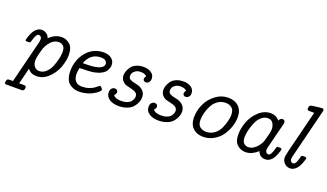

<svg xmlns="http://www.w3.org/2000/svg" viewBox="-80 -1244 3382 1987"><g transform="rotate(20 1610.5 -250.0)"><path d="M22.9 176.8Q22.9 169.9 26.9 156.5Q30.8 143.1 38.1 139.2Q42 136.2 59.1 136.2H95.2Q97.2 127.4 101.6 110.1Q106 92.8 107.9 84L213.9 -340.8Q216.8 -353 216.8 -365.2Q216.8 -385.3 205.8 -394.5Q194.8 -403.8 185.1 -403.8Q168 -403.8 156 -381.8Q144 -359.9 137 -333Q129.9 -306.2 127.9 -303.2Q124 -297.4 102.1 -296.9Q84 -296.9 78.6 -299.3Q73.2 -301.8 73.2 -309.1Q73.2 -311 76.7 -325.9Q80.1 -340.8 89.6 -364.5Q99.1 -388.2 112.1 -410.2Q125 -432.1 147.5 -448Q169.9 -463.9 195.8 -463.9Q220.7 -463.9 244.9 -450Q269 -436 280.8 -402.8Q343.8 -463.9 416 -463.9Q465.8 -463.9 505.9 -429Q545.9 -394 545.9 -315.9Q545.9 -248 518.6 -175.5Q491.2 -103 433.6 -48.6Q376 5.9 303.2 5.9Q242.2 5.9 207 -39.1L163.1 136.2H212.9Q240.7 136.2 241.2 153.8Q241.2 184.6 224.1 191.9Q219.2 193.8 209 193.8H46.9Q22.9 193.8 22.9 176.8ZM238.8 -146Q238.8 -104 259.3 -78.6Q279.8 -53.2 313 -53.2Q356 -53.2 389.4 -85.7Q422.9 -118.2 440.4 -164.6Q458 -210.9 466.6 -251.5Q475.1 -292 475.1 -318.8Q475.1 -367.7 454.1 -386.2Q433.1 -404.8 404.8 -404.8Q335.9 -404.8 286.1 -319.8Q267.1 -286.6 252.9 -227.3Q238.8 -168 238.8 -146Z M616.7 -164.1Q616.7 -288.1 690.2 -376Q763.7 -463.9 879.9 -463.9Q931.6 -463.9 965.1 -437.5Q998.5 -411.1 998.5 -368.2Q998.5 -354 994.6 -339.1Q990.7 -324.2 977.8 -302.5Q964.8 -280.8 933.3 -262.9Q901.9 -245.1 855.5 -235.8Q802.2 -226.1 695.8 -226.1Q688 -182.1 687.5 -160.2Q687.5 -109.4 711.7 -81.3Q735.8 -53.2 782.7 -53.2Q822.8 -53.2 857.7 -64.7Q892.6 -76.2 910.6 -89.1Q928.7 -102.1 942.6 -113.5Q956.5 -125 960.4 -125Q967.3 -125 979 -112.1Q990.7 -99.1 990.7 -91.8Q990.7 -85.9 981.2 -75Q971.7 -64 951.7 -50Q931.6 -36.1 906.2 -23.7Q880.9 -11.2 845.2 -2.7Q809.6 5.9 771.5 5.9Q743.7 5.9 718.3 -2Q692.9 -9.8 668.7 -27.3Q644.5 -44.9 630.6 -80.6Q616.7 -116.2 616.7 -164.1ZM710.4 -285.2H743.7Q936.5 -285.2 936.5 -358.9Q936.5 -376 920.7 -390.4Q904.8 -404.8 869.6 -404.8Q869.1 -404.8 868.7 -404.8Q754.4 -404.8 710.4 -285.2Z M1065.4 -92.8Q1065.4 -123.5 1080.3 -138.2Q1095.2 -152.8 1114.3 -152.8Q1128.4 -152.8 1137.9 -143.8Q1147.5 -134.8 1147.5 -122.1Q1147.5 -105 1128.4 -85.9Q1149.9 -53.2 1214.4 -53.2Q1215.3 -53.2 1216.3 -53.2Q1254.4 -53.2 1281.2 -63.7Q1308.1 -74.2 1320.8 -90.6Q1333.5 -106.9 1338.4 -120.4Q1343.3 -133.8 1343.3 -146Q1343.3 -173.8 1322.8 -188Q1302.2 -202.1 1262.2 -210.7Q1222.2 -219.2 1214.4 -222.2Q1187.5 -231.9 1168.5 -255.4Q1149.4 -278.8 1149.4 -313Q1149.4 -333 1157.5 -356.4Q1165.5 -379.9 1182.9 -405.5Q1200.2 -431.2 1235.8 -447.5Q1271.5 -463.9 1318.4 -463.9Q1370.1 -463.9 1403.3 -439.9Q1436.5 -416 1436.5 -377Q1436.5 -349.1 1421.9 -335Q1407.2 -320.8 1390.1 -320.8Q1377 -320.8 1368.2 -328.9Q1359.4 -336.9 1359.4 -349.9Q1359.4 -362.8 1373.5 -380.9V-381.8Q1350.6 -404.8 1307.1 -404.8Q1271 -404.8 1248.5 -388.4Q1226.1 -372.1 1220.7 -356.4Q1215.3 -340.8 1215.3 -329.1Q1215.3 -303.2 1234.9 -292Q1254.4 -280.8 1291.3 -273.9Q1328.1 -267.1 1346.2 -257.8Q1409.2 -225.6 1409.2 -162.1Q1409.2 -147.9 1405.3 -129.9Q1401.4 -111.8 1388.4 -86.9Q1375.5 -62 1354.5 -42Q1333.5 -22 1295.4 -8.1Q1257.3 5.9 1208.5 5.9Q1144.5 5.9 1105 -21.5Q1065.4 -48.8 1065.4 -92.8Z M1504.4 -92.8Q1504.4 -123.5 1519.3 -138.2Q1534.2 -152.8 1553.2 -152.8Q1567.4 -152.8 1576.9 -143.8Q1586.4 -134.8 1586.4 -122.1Q1586.4 -105 1567.4 -85.9Q1588.9 -53.2 1653.3 -53.2Q1654.3 -53.2 1655.3 -53.2Q1693.4 -53.2 1720.2 -63.7Q1747.1 -74.2 1759.8 -90.6Q1772.5 -106.9 1777.3 -120.4Q1782.2 -133.8 1782.2 -146Q1782.2 -173.8 1761.7 -188Q1741.2 -202.1 1701.2 -210.7Q1661.1 -219.2 1653.3 -222.2Q1626.5 -231.9 1607.4 -255.4Q1588.4 -278.8 1588.4 -313Q1588.4 -333 1596.4 -356.4Q1604.5 -379.9 1621.8 -405.5Q1639.2 -431.2 1674.8 -447.5Q1710.4 -463.9 1757.3 -463.9Q1809.1 -463.9 1842.3 -439.9Q1875.5 -416 1875.5 -377Q1875.5 -349.1 1860.8 -335Q1846.2 -320.8 1829.1 -320.8Q1815.9 -320.8 1807.1 -328.9Q1798.3 -336.9 1798.3 -349.9Q1798.3 -362.8 1812.5 -380.9V-381.8Q1789.6 -404.8 1746.1 -404.8Q1710 -404.8 1687.5 -388.4Q1665 -372.1 1659.7 -356.4Q1654.3 -340.8 1654.3 -329.1Q1654.3 -303.2 1673.8 -292Q1693.4 -280.8 1730.2 -273.9Q1767.1 -267.1 1785.2 -257.8Q1848.1 -225.6 1848.1 -162.1Q1848.1 -147.9 1844.2 -129.9Q1840.3 -111.8 1827.4 -86.9Q1814.5 -62 1793.5 -42Q1772.5 -22 1734.4 -8.1Q1696.3 5.9 1647.5 5.9Q1583.5 5.9 1543.9 -21.5Q1504.4 -48.8 1504.4 -92.8Z M1983.4 -151.9Q1983.4 -225.1 2014.9 -295.7Q2046.4 -366.2 2109.9 -415Q2173.3 -463.9 2252.4 -463.9Q2323.2 -463.9 2366.2 -422.4Q2409.2 -380.9 2409.2 -306.2Q2409.2 -254.4 2390.6 -199.7Q2372.1 -145 2339.1 -99.1Q2306.2 -53.2 2253.7 -23.7Q2201.2 5.9 2140.1 5.9Q2069.3 5.9 2026.4 -35.4Q1983.4 -76.7 1983.4 -151.9ZM2055.2 -151.9Q2055.2 -97.7 2083.3 -75.4Q2111.3 -53.2 2150.4 -53.2Q2202.1 -53.2 2242.2 -83.5Q2282.2 -113.8 2301.3 -158.4Q2320.3 -203.1 2329.3 -241Q2338.4 -278.8 2338.4 -306.2Q2338.4 -360.4 2310.3 -382.6Q2282.2 -404.8 2242.2 -404.8Q2193.4 -404.8 2155.3 -377.4Q2117.2 -350.1 2096.7 -308.6Q2076.2 -267.1 2065.7 -226.6Q2055.2 -186 2055.2 -151.9Z M2475.1 -144Q2475.1 -211.9 2502.4 -283.9Q2529.8 -356 2587.9 -409.9Q2646 -463.9 2717.8 -463.9Q2775.9 -463.9 2814.9 -418.9Q2827.1 -447.8 2853 -448.2Q2865.2 -448.2 2873 -440.7Q2880.9 -433.1 2880.9 -420.9Q2880.9 -412.1 2874 -383.8L2809.1 -127Q2804.2 -109.9 2803.7 -94.2Q2803.7 -74.2 2814.2 -64.2Q2824.7 -54.2 2835.9 -54.2Q2853 -54.2 2865 -76.2Q2877 -98.1 2884 -125Q2891.1 -151.9 2893.1 -154.8Q2897 -160.6 2918.9 -161.1Q2937 -161.1 2942.4 -158.4Q2947.8 -155.8 2947.8 -148.9Q2947.8 -146 2944.3 -131.6Q2940.9 -117.2 2931.4 -93.5Q2921.9 -69.8 2908.9 -47.9Q2896 -25.9 2873.5 -10.5Q2851.1 4.9 2824.7 4.9Q2761.7 4.9 2739.7 -55.2Q2675.8 4.9 2605 4.9Q2554.2 4.9 2514.6 -29.5Q2475.1 -64 2475.1 -144ZM2545.9 -140.1Q2545.9 -91.3 2566.9 -72.3Q2587.9 -53.2 2615.7 -53.2Q2655.8 -53.2 2694.3 -87.6Q2732.9 -122.1 2752 -171.9Q2782.7 -274.9 2782.7 -308.1Q2782.7 -347.2 2764.4 -376Q2746.1 -404.8 2708 -404.8Q2671.9 -404.8 2641.8 -380.9Q2611.8 -356.9 2595 -323.5Q2578.1 -290 2565.9 -251Q2553.7 -211.9 2549.8 -183.6Q2545.9 -155.3 2545.9 -140.1Z M3007.8 -86.9Q3007.8 -99.1 3022.5 -163.1L3136.7 -620.1Q3123.5 -621.1 3108.6 -621.1Q3093.8 -621.1 3086.7 -621.1Q3079.6 -621.1 3072 -622.6Q3064.5 -624 3062 -627.9Q3059.6 -631.8 3059.6 -640.1Q3059.6 -666 3071.8 -675.8Q3076.7 -679.7 3108.6 -684.3Q3140.6 -689 3170.9 -691.9L3199.7 -693.8Q3217.8 -693.8 3217.8 -675.8Q3217.8 -668.9 3214.8 -660.2L3080.6 -121.1L3078.6 -110.8Q3075.7 -101.1 3075.7 -95.2Q3075.7 -74.2 3086.7 -64.2Q3097.7 -54.2 3108.9 -54.2Q3113.8 -54.2 3118.7 -56.2Q3123.5 -58.1 3127.7 -62.5Q3131.8 -66.9 3134.8 -71.5Q3137.7 -76.2 3141.1 -83Q3144.5 -89.8 3146.7 -95.5Q3148.9 -101.1 3151.4 -110.1Q3153.8 -119.1 3155.3 -123Q3156.7 -127 3158.7 -136Q3160.6 -145 3161.6 -147Q3165.5 -161.1 3181.6 -161.1H3193.8Q3220.7 -161.1 3220.7 -148.9Q3220.7 -147 3217.3 -132.6Q3213.9 -118.2 3204.3 -94.5Q3194.8 -70.8 3181.6 -48.8Q3168.5 -26.9 3146 -11Q3123.5 4.9 3097.7 4.9Q3059.6 4.9 3033.7 -21Q3007.8 -46.9 3007.8 -86.9Z"/></g></svg>

Font: CMU Concrete
Style: Italic
Weight: 500
Italic angle: -14.04°
Version: Version 0.7.0